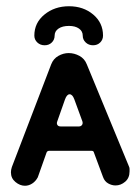

<svg xmlns="http://www.w3.org/2000/svg" viewBox="-20 -585 450 615"><path d="M60 10Q44 10 29.5 -2Q15 -14 15 -33Q15 -41 18 -50L144 -379Q151 -397 167 -406Q183 -415 200 -415Q218 -415 234.5 -406Q251 -397 258 -379L393 -52Q395 -48 395 -44Q395 -40 395 -36Q395 -15 381 -3Q367 9 350 9Q338 9 326.5 2.5Q315 -4 310 -18L281 -96Q280 -102 273 -102H138Q131 -102 129 -96L101 -17Q94 -4 83 3Q72 10 60 10ZM174 -180H233Q239 -180 242.5 -184.5Q246 -189 244 -196L218 -267Q212 -283 203 -283Q194 -283 188 -266L163 -195Q161 -189 164 -184.5Q167 -180 174 -180ZM90 -471Q90 -512 122.5 -538.5Q155 -565 201 -565Q247 -565 278.5 -538.5Q310 -512 310 -471Q310 -458 301 -449Q292 -440 278 -440Q264 -440 254.5 -449Q245 -458 245 -471Q245 -485 233 -493.5Q221 -502 201 -502Q180 -502 167.5 -493.5Q155 -485 155 -471Q155 -458 146 -449Q137 -440 123 -440Q109 -440 99.5 -449Q90 -458 90 -471Z"/></svg>

Font: Dongle
Style: Bold
Weight: 700
Designer: Yanghee Ryu
Foundry: Yanghee Ryu
Version: Version 2.000